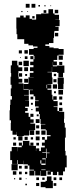

<svg xmlns="http://www.w3.org/2000/svg" viewBox="-20 -961 408 999"><path d="M114 -941H134V-921H114ZM144 -941H164V-921H144ZM180 -935H188V-927H180ZM211 -934H217V-928H211ZM242 -933H246V-929H242ZM321 -152H327V-90H318V-69H308V-49H284V-67H277V-50H255V-67H245V-52H227V-70H242V-72H221V-46H191V-72H189V-48H163V-72H159V-48H133V-74H157V-78H133V-100H125V-106H101V-125H100V-107H72V-128H69V-108H43V-128H33V-174H41V-196H71V-174H72V-195H93V-203H78V-219H94V-204H99V-228H133V-204H138V-219H154V-203H139V-202H167V-175H168V-189H184V-175H193V-194H213V-203H198V-219H213V-234H225V-252H243V-258H223V-283H218V-288H193V-314H216V-316H191V-342H187V-368H183V-381H166V-401H181V-407H162V-435H181V-438H163V-460H155V-470H135V-492H152V-494H130V-467H105V-465H130V-437H111V-436H131V-406H111V-399H124V-383H111V-374H129V-353H138V-340H155V-322H138V-318H163V-284H135V-283H158V-259H134V-282H131V-256H104V-253H68V-275H67V-260H45V-281H36V-321H37V-335H30V-387H32V-415H34V-443H42V-461H36V-501H40V-520H35V-562H38V-581H36V-621H42V-645H70V-621H76V-611H96V-591H76V-581H74V-562H77V-551H96V-531H77V-527H102V-495H129V-498H103V-524H128V-559H155V-560H135V-582H154V-591H136V-611H154V-622H137V-640H154V-653H159V-670H155V-676H131V-706H155V-712H175V-719H152V-725H128V-733H106V-757H70V-783H66V-812H65V-870H85V-880H103V-870H114V-881H134V-863H146V-859H168V-887H194V-891H232V-913H256V-891H264V-884H287V-858H268V-857H290V-825H268V-822H285V-800H263V-792H261V-764H258V-737H235V-730H216V-722H237V-714H259V-710H285V-706H311V-676H285V-672H278V-649H259V-641H276V-621H256V-638H255V-616H277V-620H315V-582H308V-559H284V-582H277V-586H251V-612H250V-587H227V-585H250V-558H253V-524H227V-522H247V-500H227V-494H249V-468H253V-443H257V-460H275V-442H258V-435H280V-407H259V-404H279V-383H287V-400H305V-382H288V-379H314V-343H313V-322H317V-297H322V-245H318V-176H321ZM265 -910H283V-892H265ZM207 -908H221V-894H207ZM91 -904H97V-898H91ZM126 -903V-899H122V-903ZM160 -877V-865H148V-877ZM283 -790V-772H265V-790ZM107 -700H125V-682H107ZM78 -699H94V-683H78ZM307 -672V-650H285V-672ZM138 -653V-669H154V-653ZM123 -668V-654H109V-668ZM88 -663V-659H84V-663ZM130 -617H102V-645H130ZM95 -622H77V-640H95ZM304 -639V-623H288V-639ZM106 -611H126V-591H106ZM77 -580H95V-562H77ZM260 -565V-577H272V-565ZM111 -566V-576H121V-566ZM312 -525H310V-497H282V-525H280V-557H312ZM126 -531H106V-551H126ZM274 -533H258V-549H274ZM255 -522H277V-500H255ZM225 -520H222V-502H225ZM284 -493H308V-469H284ZM271 -486V-476H261V-486ZM288 -459H304V-443H288ZM139 -458H153V-444H139ZM303 -428V-414H289V-428ZM141 -426H151V-416H141ZM149 -394V-388H143V-394ZM138 -369H154V-353H138ZM171 -356V-366H181V-356ZM186 -321H166V-341H186ZM184 -309V-293H168V-309ZM195 -282H217V-260H195ZM186 -261H166V-281H186ZM75 -252H97V-230H75ZM186 -231H166V-251H186ZM108 -233V-249H124V-233ZM199 -234V-248H213V-234ZM50 -235V-247H62V-235ZM140 -235V-247H152V-235ZM64 -203H48V-219H64ZM183 -218V-204H169V-218ZM222 -188H219V-168H200V-165H220V-139H223V-164H238V-167H222ZM195 -127H190V-110H195V-103H217V-110H218V-137H200V-132H217V-110H195ZM72 -75H40V-107H72ZM124 -83H108V-99H124ZM93 -84H79V-98H93ZM217 -79H195V-76H217ZM65 -52H47V-70H65ZM93 -54H79V-68H93ZM122 -55H110V-67H122ZM224 -43H248V-20H255V18H217V13H192V-15H217V-20H224ZM169 -24V-38H183V-24ZM273 -24H259V-38H273ZM303 -24H289V-38H303ZM92 -25H80V-37H92ZM200 -25V-37H212V-25ZM59 -28H53V-34H59ZM114 -29V-33H118V-29ZM184 7H168V-9H184ZM273 6H259V-8H273ZM120 3H112V-5H120Z"/></svg>

Font: Rubik-Storm
Style: Regular
Weight: 400
Designer: NaN (generative design), Hubert & Fischer (Rubik source font outlines)
Foundry: NaN, Hubert & Fischer
Version: Version 1.000